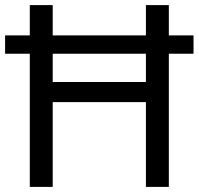

<svg xmlns="http://www.w3.org/2000/svg" viewBox="-20 -734 781 754"><path d="M97 0V-523H0V-595H97V-714H187V-595H553V-714H643V-595H740V-523H643V0H553V-333H187V0ZM187 -412H553V-523H187Z"/></svg>

Font: Noto Sans Sinhala
Style: Regular
Weight: 400
Designer: Jelle Bosma - Monotype Design Team
Foundry: Monotype Imaging Inc.
Version: Version 2.006